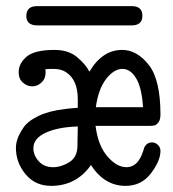

<svg xmlns="http://www.w3.org/2000/svg" viewBox="-20 -602 565 627"><path d="M66 -550Q66 -582 101 -582H411Q445 -582 445 -550Q445 -519 409 -519H100Q66 -520 66 -550ZM32 -119Q32 -133 37 -148Q42 -163 56 -184.5Q70 -206 105 -223Q140 -240 192 -246Q206 -248 234 -250V-278Q234 -341 196 -366Q180 -377 155 -377Q137 -377 128 -376Q129 -372 129 -366Q129 -345 115.5 -332.5Q102 -320 85 -320Q69 -320 55 -332Q41 -344 41 -366Q41 -395 67 -417Q93 -439 158 -439Q203 -439 231 -416Q259 -393 272 -368Q314 -439 379 -439Q427 -439 465.5 -390.5Q504 -342 504 -228Q504 -211 497.5 -202.5Q491 -194 485 -192.5Q479 -191 469 -191H292Q300 -127 330.5 -91.5Q361 -56 393 -56Q405 -56 415 -61.5Q425 -67 431.5 -76Q438 -85 441.5 -93Q445 -101 448 -110Q451 -119 451 -120Q459 -137 477 -137Q487 -137 495.5 -129Q504 -121 504 -109Q504 -77 473 -36Q442 5 390 5Q321 5 277 -63Q229 5 147 5Q95 5 63.5 -33Q32 -71 32 -119ZM89 -118Q89 -95 106.5 -75.5Q124 -56 153 -56Q180 -56 206.5 -72.5Q233 -89 233 -127V-136Q233 -141 233.5 -160Q234 -179 234 -189Q169 -187 129 -168.5Q89 -150 89 -118ZM293 -252H447Q443 -316 424.5 -346.5Q406 -377 380 -377Q352 -377 326.5 -344Q301 -311 293 -252Z"/></svg>

Font: CMU Typewriter Text
Style: Regular
Weight: 500
Monospace: yes
Version: Version 0.7.0